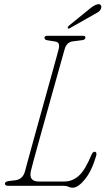

<svg xmlns="http://www.w3.org/2000/svg" viewBox="-20 -867 493 896"><path d="M275.5 0H17.5Q3 0 3 -10Q3 -19.5 20 -22L52.5 -26Q87 -30.5 97 -69Q99.5 -79 108.8 -113Q118 -147 131.8 -196.5Q145.5 -246 161.2 -303Q177 -360 192.8 -416.5Q208.5 -473 221.8 -521Q235 -569 243.8 -600.5Q252.5 -632 254 -638.5Q261.5 -669.5 238.5 -673L201.5 -679Q187.5 -681 187.5 -691Q187.5 -700 201.5 -700H368.5Q378.5 -700 378.5 -692Q378.5 -681 362.5 -679.5L320 -674Q290 -670.5 281 -635Q279.5 -630 271 -599.5Q262.5 -569 249.2 -521.8Q236 -474.5 220.2 -418.5Q204.5 -362.5 188.8 -305.5Q173 -248.5 159 -198.8Q145 -149 135.8 -114.2Q126.5 -79.5 124 -68.5Q113.5 -20 161 -20H281Q317 -20 347 -46Q377 -72 407 -145Q413 -159 422 -159Q426.5 -159 429 -153.8Q431.5 -148.5 428.5 -138.5Q407.5 -68 375.8 -29.5Q344 9 319 9Q308.5 9 299.2 4.5Q290 0 275.5 0ZM401 -828Q416.5 -840.5 427 -844.5Q437.5 -848.5 444 -847Q451 -845.5 452.5 -838.2Q454 -831 450 -823.5Q444.5 -814 436.8 -809.8Q429 -805.5 418 -799L305 -735Q299 -731.5 296.5 -736Q295 -738.5 297.2 -742Q299.5 -745.5 302.5 -748Z"/></svg>

Font: Fraunces 144pt S100 Thin
Style: Italic
Weight: 100
Italic angle: -16°
Version: Version 1.000; ttfautohint (v1.8.3)